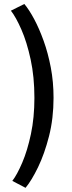

<svg xmlns="http://www.w3.org/2000/svg" viewBox="-20 -718 352 943"><path d="M105.5 204.5 40.5 170.5Q64 140 89.2 81Q114.5 22 131.8 -59.2Q149 -140.5 149 -237.5Q149 -340.5 130.5 -426Q112 -511.5 85 -573Q58 -634.5 33.5 -665.5L99.5 -698.5Q123 -670.5 147.8 -624.2Q172.5 -578 194.2 -517.8Q216 -457.5 229.5 -386.5Q243 -315.5 243 -237.5Q243 -136.5 220.8 -49.2Q198.5 38 166.8 103.5Q135 169 105.5 204.5Z"/></svg>

Font: League Spartan Medium
Style: Regular
Weight: 500
Foundry: The League of Moveable Type
Version: Version 2.002